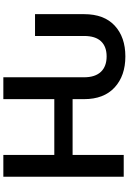

<svg xmlns="http://www.w3.org/2000/svg" viewBox="171 -938 777 1160"><g transform="rotate(-90 560.0 -358.5)"><path d="M71.7 0V-727.3H203.5V-419.4H540.5V-727.3H672.6V-239.7Q672.6 -205.6 681.1 -180Q689.6 -154.5 706 -137.4Q722.3 -120.4 745.6 -111.9Q768.8 -103.3 798.7 -103.3Q858 -103.3 890.1 -137.3Q922.2 -171.2 922.2 -239.7V-535.9H1054V-239.7Q1054 -118.6 984.4 -54.3Q914.8 9.9 798.7 9.9Q681.5 9.9 611.2 -55Q540.5 -120 540.5 -239.7V-308.9H203.5V0Z"/></g></svg>

Font: Inter P Semi Bold
Style: Regular
Weight: 600
Designer: Rasmus Andersson
Foundry: rsms
Version: Version 3.018;git-588b23468